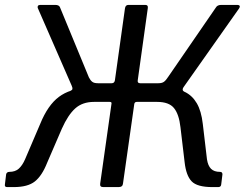

<svg xmlns="http://www.w3.org/2000/svg" viewBox="-22 -762 997 782"><path d="M7 0Q-4 0 -2 -11L3 -52Q4 -57 7.5 -59.5Q11 -62 16 -62Q40 -62 54.5 -75Q69 -88 80 -113L142 -258Q173 -334 218 -367.5Q263 -401 330 -403L350 -423H433Q444 -423 446 -435L487 -728Q489 -742 501 -742H570Q582 -742 580 -729L539 -435Q537 -423 549 -423H639L659 -403Q701 -402 731 -387.5Q761 -373 779.5 -341.5Q798 -310 804 -257L821 -113Q825 -87 837.5 -74.5Q850 -62 874 -62Q884 -62 884 -52L879 -11Q878 0 867 0H843Q781 0 758.5 -23.5Q736 -47 730 -101L713 -244Q707 -297 686.5 -322Q666 -347 618 -347H535Q527 -347 525 -339L479 -15Q478 0 461 0H399Q391 0 388 -3.5Q385 -7 386 -14L432 -339Q434 -347 425 -347H361Q314 -347 284.5 -320.5Q255 -294 230 -238L170 -99Q149 -46 120 -23Q91 0 34 0ZM373 -379 265 -392Q272 -395 273 -399.5Q274 -404 270 -413L132 -729Q130 -734 132.5 -738Q135 -742 142 -742H203Q218 -742 222 -733L340 -447Q346 -435 353.5 -429Q361 -423 377 -423ZM616 -379 623 -423Q638 -423 646 -429Q654 -435 663 -449L857 -731Q863 -742 879 -742H945Q952 -742 954 -738Q956 -734 952 -728L727 -409Q722 -403 722 -397.5Q722 -392 728 -389Z"/></svg>

Font: Libre Franklin
Style: Italic
Weight: 400
Italic angle: -8°
Designer: Pablo Impallari, Rodrigo Fuenzalida, Nhung Nguyen
Foundry: Impallari Type
Version: Version 3.000